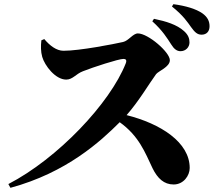

<svg xmlns="http://www.w3.org/2000/svg" viewBox="-20 -866 1040 919"><path d="M799 -654C813 -631 827 -621 844 -621C869 -621 887 -640 887 -663C887 -682 881 -699 861 -717C827 -748 775 -764 717 -776L709 -764C758 -720 781 -682 799 -654ZM894 -737C912 -712 924 -700 945 -700C969 -700 983 -716 983 -740C983 -764 974 -784 949 -802C919 -823 870 -838 810 -846L803 -835C859 -790 878 -759 894 -737ZM178 -673C175 -646 175 -619 182 -594C194 -552 245 -485 297 -485C328 -485 343 -512 377 -525C425 -544 547 -584 571 -584C582 -584 588 -579 582 -563C507 -372 256 -107 20 15L30 33C299 -40 461 -189 553 -281C645 -215 674 -137 710 -61C734 -12 765 17 811 17C859 17 888 -26 888 -62C888 -185 749 -274 586 -315C645 -382 692 -463 727 -511C738 -526 793 -545 793 -578C793 -616 689 -706 640 -706C616 -706 596 -671 569 -665C525 -655 361 -623 284 -623C250 -623 218 -648 192 -679Z"/></svg>

Font: Noto Serif CJK SC Black
Style: Regular
Weight: 900
Designer: Ryoko NISHIZUKA 西塚涼子 (kana & ideographs); Frank Grießhammer (Latin, Greek & Cyrillic); Wenlong ZHANG 张文龙 (bopomofo); San
Foundry: Adobe
Version: Version 2.001;hotconv 1.1.0;makeotfexe 2.6.0